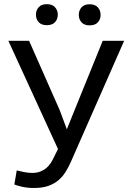

<svg xmlns="http://www.w3.org/2000/svg" viewBox="-20 -911 640 941"><path d="M50.3 -6.8Q63 -1.5 88.6 4.4Q114.3 10.3 147.5 10.3Q188 10.3 217 0Q246.1 -10.3 266.6 -27.8Q287.1 -45.4 301.5 -68.6Q315.9 -91.8 327.1 -117.2L588.4 -710.9H483.4L342.8 -364.7L307.6 -277.3L272.9 -370.6L122.6 -710.9H21L264.2 -180.7L243.7 -139.2Q237.3 -125.5 228.5 -111.8Q219.7 -98.1 207 -87.4Q194.3 -76.7 177.2 -70.1Q160.2 -63.5 137.7 -63.5Q118.7 -63.5 96.7 -67.9Q74.7 -72.3 62 -75.7ZM156.2 -838.9Q156.2 -816.9 169.7 -802.2Q183.1 -787.6 209.5 -787.6Q235.8 -787.6 249.5 -802.2Q263.2 -816.9 263.2 -838.9Q263.2 -860.8 249.5 -875.7Q235.8 -890.6 209.5 -890.6Q183.1 -890.6 169.7 -875.7Q156.2 -860.8 156.2 -838.9ZM366.2 -837.9Q366.2 -816.4 379.6 -801.5Q393.1 -786.6 419.4 -786.6Q445.8 -786.6 459.5 -801.5Q473.1 -816.4 473.1 -837.9Q473.1 -859.9 459.5 -875Q445.8 -890.1 419.4 -890.1Q393.1 -890.1 379.6 -875Q366.2 -859.9 366.2 -837.9Z"/></svg>

Font: Roboto Mono
Style: Regular
Weight: 400
Monospace: yes
Designer: Google
Version: Version 3.000